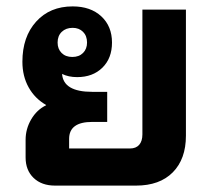

<svg xmlns="http://www.w3.org/2000/svg" viewBox="-20 -580 663 600"><path d="M561 -550V-156Q561 -83 520 -41.5Q479 0 405 0H152Q110 0 85 -24Q60 -48 60 -88V-143Q60 -177 77.5 -207Q95 -237 124 -251V-252Q89 -272 69.5 -307Q50 -342 50 -387Q50 -465 93 -512.5Q136 -560 207 -560Q263 -560 296.5 -529Q330 -498 330 -447Q330 -398 300 -368.5Q270 -339 221 -339Q194 -339 174 -349Q178 -293 268 -293H315V-199H268Q196 -199 196 -146V-116H386Q405 -116 415 -127.5Q425 -139 425 -160V-550ZM160 -447Q160 -427 172.5 -414.5Q185 -402 206 -402Q227 -402 239.5 -414.5Q252 -427 252 -447Q252 -468 239.5 -480.5Q227 -493 207 -493Q186 -493 173 -480.5Q160 -468 160 -447Z"/></svg>

Font: Bai Jamjuree
Style: Bold
Weight: 700
Designer: Katatrad Aksorn Co.,Ltd.
Foundry: Cadson Demak Co.,Ltd.
Version: Version 1.000; ttfautohint (v1.6)